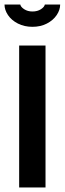

<svg xmlns="http://www.w3.org/2000/svg" viewBox="-39 -832 287 852"><path d="M105 -713Q69 -713 40.5 -727.5Q12 -742 -3.5 -765Q-19 -788 -19 -812H51Q53 -801 68.5 -791Q84 -781 105 -781Q127 -781 142.5 -791Q158 -801 160 -812H228Q228 -788 212.5 -765Q197 -742 169 -727.5Q141 -713 105 -713ZM46 -630H163V0H46Z"/></svg>

Font: Pragati Narrow
Style: Bold
Weight: 700
Designer: Hector Gatti, Marcela Romero, Pablo Cosgaya and Nicolas Silva
Foundry: Omnibus-Type
Version: Version 1.010; ttfautohint (v1.3)